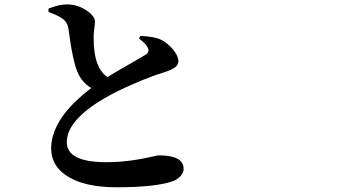

<svg xmlns="http://www.w3.org/2000/svg" viewBox="-20 -791 1540 852"><path d="M497.1 40Q365.2 40 289.1 -2.9Q207 -48.8 207 -133.8Q207 -208 266.6 -287.1Q312.5 -345.7 384.8 -400.4Q345.7 -423.8 326.2 -465.8Q302.7 -516.6 283.2 -666Q278.3 -695.3 252 -711.9Q235.4 -722.7 195.3 -738.3V-752.9Q243.2 -771.5 276.4 -771.5Q323.2 -771.5 363.3 -745.1Q401.4 -719.7 401.4 -694.3Q401.4 -684.6 398.4 -664.1Q395.5 -640.6 395.5 -627Q395.5 -547.9 414.1 -503.9Q428.7 -467.8 457 -449.2Q498 -474.6 577.1 -519.5Q617.2 -543 627 -548.8Q643.6 -558.6 636.7 -577.1Q630.9 -593.8 600.6 -617.2Q597.7 -619.1 596.7 -620.1L603.5 -631.8Q668.9 -627.9 693.4 -615.2Q723.6 -600.6 747.6 -571.8Q771.5 -543 771.5 -519.5Q771.5 -502.9 756.8 -492.2Q743.2 -481.4 707 -469.7Q649.4 -452.1 575.2 -419.9Q497.1 -386.7 439.5 -352.5Q276.4 -255.9 276.4 -160.2Q276.4 -71.3 452.1 -71.3Q548.8 -71.3 654.3 -95.7Q679.7 -101.6 685.5 -101.6Q794.9 -101.6 794.9 -41Q794.9 -25.4 781.7 -10.3Q768.6 4.9 748 12.7Q671.9 40 497.1 40Z"/></svg>

Font: Bpmf GenYo Min B
Style: B
Weight: 700
Foundry: But Ko
Version: Version 1.320